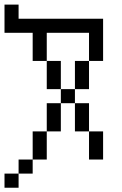

<svg xmlns="http://www.w3.org/2000/svg" viewBox="-20 -708 540 852"><path d="M62.5 62.5H0V125H62.5ZM62.5 62.5H125V0H62.5ZM125 0H187.5Q187.5 0 187.5 -125H125Q125 -125 125 0ZM375 -125Q375 -125 375 0H437.5Q437.5 0 437.5 -125ZM187.5 -125H250Q250 -125 250 -250H187.5Q187.5 -250 187.5 -125ZM375 -125Q375 -125 375 -250H312.5Q312.5 -250 312.5 -125ZM250 -250H312.5V-312.5H250ZM250 -312.5Q250 -312.5 250 -437.5H187.5Q187.5 -437.5 187.5 -312.5ZM312.5 -312.5H375Q375 -312.5 375 -437.5H312.5Q312.5 -437.5 312.5 -312.5ZM187.5 -437.5Q187.5 -437.5 187.5 -562.5H375Q375 -562.5 375 -437.5H437.5V-625H62.5V-687.5H0Q0 -687.5 0 -562.5H125Q125 -562.5 125 -437.5Z"/></svg>

Font: UnifontExMono
Style: Regular
Weight: 500
Version: Version 15.0.06